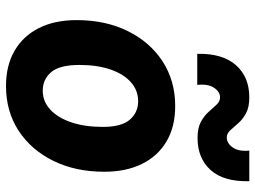

<svg xmlns="http://www.w3.org/2000/svg" viewBox="-126 -718 851 640"><g transform="rotate(90 300.0 -398.5)"><path d="M267 7.5Q199 7.5 149.8 -21Q100.5 -49.5 74 -102.2Q47.5 -155 47.5 -228Q47.5 -324 84 -398.2Q120.5 -472.5 185.2 -514.5Q250 -556.5 334 -556.5Q403 -556.5 452 -527.5Q501 -498.5 527 -445.5Q553 -392.5 553 -320Q553 -224 516.5 -150Q480 -76 415.8 -34.2Q351.5 7.5 267 7.5ZM283 -115Q318.5 -115 345.8 -140Q373 -165 388.2 -210Q403.5 -255 403.5 -315Q403.5 -378 379.2 -405.5Q355 -433 318 -433Q282 -433 254.8 -409Q227.5 -385 212.2 -341Q197 -297 197 -237.5Q197 -171 221 -143Q245 -115 283 -115ZM440.5 -631Q407 -631 386.5 -642.2Q366 -653.5 352.8 -668.5Q339.5 -683.5 329 -694.8Q318.5 -706 305 -706Q286.5 -706 273 -685.8Q259.5 -665.5 263.5 -630H160Q158 -714 197.5 -758.8Q237 -803.5 305 -803.5Q338.5 -803.5 358.8 -792.2Q379 -781 391.8 -766Q404.5 -751 415 -739.8Q425.5 -728.5 439 -728.5Q458 -728.5 472 -748.2Q486 -768 482.5 -803.5H584.5Q586.5 -717.5 547 -674.2Q507.5 -631 440.5 -631Z"/></g></svg>

Font: Spline Sans Mono
Style: Bold Italic
Weight: 700
Italic angle: -4°
Monospace: yes
Version: Version 1.004